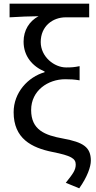

<svg xmlns="http://www.w3.org/2000/svg" viewBox="-20 -816 521 1042"><path d="M410 206C454 144 473 89 473 56C473 -18 431 -44 323 -64C223 -82 149 -111 149 -219C149 -325 241 -386 334 -386C362 -386 383 -385 412 -380V-457C383 -451 368 -450 339 -450C274 -450 201 -508 201 -588C201 -673 265 -722 337 -722H464V-796H32V-722C99 -726 130 -727 189 -728C139 -701 108 -652 108 -590C108 -511 156 -456 222 -428V-424C132 -398 54 -314 54 -207C54 -64 151 -14 266 9C366 29 391 44 391 77C391 107 376 127 337 176Z"/></svg>

Font: Squished Noto Sans CJK JP Regular
Style: Regular
Weight: 400
Designer: Ryoko NISHIZUKA (kana & ideographs); Paul D. Hunt (Latin, Greek & Cyrillic); Wenlong ZHANG (bopomofo); Sandoll Communica
Foundry: Adobe Systems Incorporated
Version: Version 1.004;PS 1.004;hotconv 1.0.82;makeotf.lib2.5.63406